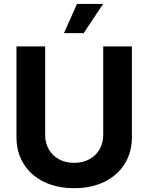

<svg xmlns="http://www.w3.org/2000/svg" viewBox="-20 -969 772 999"><path d="M65.7 -255.2V-727.5H214.9V-267.5Q214.9 -225.3 233.7 -192.2Q252.4 -159.1 286.7 -140.4Q321.1 -121.7 366 -121.7Q410.9 -121.7 445.1 -140.4Q479.4 -159.1 498.2 -192.2Q517.1 -225.3 517.1 -267.5V-727.5H666.3V-255.2Q666.3 -176.5 628.8 -116.4Q591.3 -56.2 523.1 -23Q455 10.1 366 10.1Q276.5 10.1 208.5 -23Q140.5 -56.2 103.1 -116.4Q65.7 -176.5 65.7 -255.2ZM380.7 -948.7H516.6L415.5 -796.7H312.9Z"/></svg>

Font: Raveo Variable
Style: Regular
Weight: 400
Designer: Jakub Foglar, Rasmus Andersson (Inter)
Foundry: Jakubfoglar.com
Version: Version 1.000;Glyphs 3.2.3 (3260)